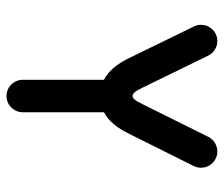

<svg xmlns="http://www.w3.org/2000/svg" viewBox="-68 -606 675 578"><g transform="rotate(90 269.0 -317.5)"><path d="M392.6 -607.9 295.4 -412.1C281.2 -383.3 276.4 -379.9 269.5 -379.9C262.2 -379.9 256.3 -384.8 243.2 -412.1L147.9 -607.4C140.1 -623.5 123.5 -634.8 104 -634.8C77.1 -634.8 55.2 -612.8 55.2 -585.9C55.2 -578.1 56.6 -571.3 60.1 -564.5L155.3 -369.1C172.9 -333 194.3 -306.6 220.7 -293.5V-48.8C220.7 -22 242.7 0 269.5 0C296.4 0 318.4 -22 318.4 -48.8V-293.5C345.2 -307.1 365.7 -333.5 383.3 -369.1L480.5 -564C483.9 -571.3 485.4 -578.1 485.4 -585.9C485.4 -612.8 463.4 -634.8 436.5 -634.8C417.5 -634.8 400.4 -623.5 392.6 -607.9Z"/></g></svg>

Font: Velvelyne Book
Style: Bold
Weight: 700
Designer: Manon Van der Borght et Mariel Nils
Foundry: Velvetyne
Version: Version 1.070;Glyphs 3.3.1 (3343)